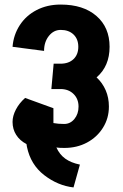

<svg xmlns="http://www.w3.org/2000/svg" viewBox="-20 -688 537 841"><path d="M457 -221Q457 -170 431 -128.5Q405 -87 361 -63.5Q317 -40 262 -40H261Q237 -40 227 -42Q241 -11 266 7Q291 25 330 33L302 133Q233 125 173.5 79Q114 33 98 -45L96 -57Q67 -72 51 -97Q35 -122 35 -154Q35 -180 49.5 -208Q64 -236 90 -259L214 -214V-149Q235 -145 261 -145Q288 -145 306 -167Q324 -189 324 -221Q324 -255 302 -276.5Q280 -298 245 -298H205L215 -409H245Q281 -409 302 -429Q323 -449 323 -483Q323 -517 302 -537Q281 -557 246 -557Q215 -557 194 -530.5Q173 -504 173 -465L35 -483Q39 -535 66.5 -577.5Q94 -620 140.5 -644Q187 -668 245 -668H246Q345 -668 402.5 -618Q460 -568 460 -483Q460 -398 403 -349Q429 -325 443 -292.5Q457 -260 457 -222Z"/></svg>

Font: Akshar SemiBold
Style: Regular
Weight: 600
Designer: Tall Chai
Foundry: Tall Chai
Version: Version 1.000